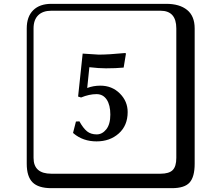

<svg xmlns="http://www.w3.org/2000/svg" viewBox="-20 -774 1140 1006"><path d="M249 -717.8Q204.1 -717.8 179.9 -693.8Q155.8 -669.9 155.8 -625V53.2Q155.8 136.2 249 136.2H820.8Q865.7 136.2 884.8 117.2Q903.8 98.1 903.8 53.2V-625Q903.8 -717.8 820.8 -717.8ZM1000 84Q1000 152.8 973.4 182.4Q946.8 211.9 880.9 211.9H249Q181.2 211.9 150.6 181.4Q120.1 150.9 120.1 84V-625Q120.1 -687 154.1 -720.5Q188 -753.9 249 -753.9H851.1Q920.9 -753.9 960.4 -721.9Q1000 -689.9 1000 -625ZM485.8 -33.2Q415 -33.2 365.2 -75.2L362.8 -78.1L377.9 -137.2L396 -138.2Q416 -102.1 436 -85.9Q456.1 -69.8 486.8 -69.8Q515.6 -69.8 536.9 -96.4Q558.1 -123 558.1 -173.8Q558.1 -223.6 539.1 -252.2Q520 -280.8 485.8 -280.8Q447.8 -280.8 404.8 -263.2L389.2 -268.1L413.1 -493.2Q478 -488.3 497.1 -487.8Q548.8 -487.8 634.8 -496.1L640.1 -494.1L627.9 -419.9Q586.9 -416 535.2 -416Q498 -416 448.2 -421.9L437 -313Q469.2 -325.2 505.9 -325.2Q566.9 -325.2 607.9 -284.2Q648.9 -243.2 648.9 -187Q648.9 -116.2 602.3 -74.7Q555.7 -33.2 485.8 -33.2Z"/></svg>

Font: Linux Biolinum Keyboard O
Style: Regular
Weight: 700
Designer: Philipp H. Poll
Foundry: Philipp H. Poll
Version: Version 0.6.1